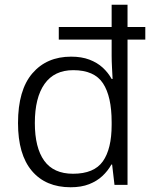

<svg xmlns="http://www.w3.org/2000/svg" viewBox="-20 -780 645 810"><path d="M278 10Q173 10 114.5 -59Q56 -128 56 -261Q56 -400 116.5 -470.5Q177 -541 280 -541Q324 -541 357 -528.5Q390 -516 413 -495Q436 -474 451 -447H455Q454 -467 452.5 -495Q451 -523 451 -544V-613H228V-666H451V-760H518V-666H593V-613H518V0H463L453 -86H450Q435 -59 412 -37.5Q389 -16 356 -3Q323 10 278 10ZM288 -47Q377 -47 414 -99.5Q451 -152 451 -253V-265Q451 -373 414.5 -428.5Q378 -484 289 -484Q209 -484 168 -426Q127 -368 127 -261Q127 -157 166.5 -102Q206 -47 288 -47Z"/></svg>

Font: Noto Sans Oriya Light
Style: Regular
Weight: 300
Version: Version 2.003